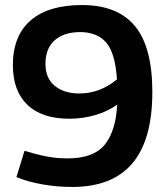

<svg xmlns="http://www.w3.org/2000/svg" viewBox="-20 -730 664 760"><path d="M267 10Q204 10 146 -0.5Q88 -11 45 -29L77 -133Q122 -119 163 -111Q204 -103 248 -103Q349 -103 393.5 -156Q438 -209 444 -316Q407 -289 357 -274.5Q307 -260 255 -260Q146 -260 88.5 -315Q31 -370 31 -472Q31 -588 101 -649Q171 -710 305 -710Q445 -710 514 -627Q583 -544 583 -366Q583 -176 503.5 -83Q424 10 267 10ZM160 -477Q160 -420 197 -390Q234 -360 294 -360Q376 -360 443 -416Q436 -521 400 -562Q364 -603 297 -603Q234 -603 197 -571Q160 -539 160 -477Z"/></svg>

Font: Georama SemiBold
Style: Regular
Weight: 600
Designer: Jean-Baptiste Levee
Foundry: Production Type
Version: Version 1.000